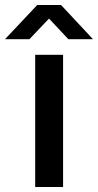

<svg xmlns="http://www.w3.org/2000/svg" viewBox="-70 -744 390 764"><path d="M-50 -588 78 -724H173L300 -588H202L125 -670L47 -588ZM70 0V-526H181V0Z"/></svg>

Font: Archivo SemiExpanded Medium
Style: Regular
Weight: 500
Width: 6
Designer: Hector Gatti
Foundry: Omnibus-Type
Version: Version 2.001; ttfautohint (v1.8.3)